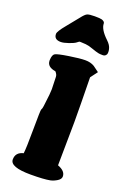

<svg xmlns="http://www.w3.org/2000/svg" viewBox="-168 -941 665 1000"><g transform="rotate(20 165.0 -441.5)"><path d="M52.7 -699.7Q15.6 -699.7 15.6 -731Q15.6 -745.1 51 -787.6Q86.4 -830.1 104 -853Q121.6 -876 132.8 -881.1Q144 -886.2 174.3 -886.2Q204.6 -886.2 213.9 -883.3Q231 -877.4 231 -866.7Q231 -834.5 276.4 -791.5Q297.9 -771.5 302.2 -751Q304.2 -742.2 304.2 -736.3Q304.2 -735.4 304.2 -733.9Q304.2 -727.5 302.7 -723.1Q296.4 -710 282.7 -710Q282.7 -710 282.2 -710Q267.6 -710 259.8 -711.4Q244.6 -714.4 220.5 -723.1Q196.3 -731.9 179.7 -733.4Q161.1 -734.9 152.3 -734.9Q150.4 -734.9 148.4 -734.9Q146 -734.9 145 -734.9Q142.1 -733.9 132.3 -726.1Q122.6 -718.3 95.5 -709Q68.4 -699.7 52.7 -699.7ZM259.8 -91.3Q303.2 -75.2 303.2 -44.9Q303.2 -30.3 285.2 -19Q267.1 -7.8 249 -3.9Q214.8 2.9 141.6 2.9Q28.3 2.9 27.8 -39.1V-40Q27.8 -79.1 70.3 -89.4Q74.2 -115.7 74.7 -222.2Q75.2 -328.6 77.9 -334Q80.6 -339.4 81.1 -341.3Q81.5 -343.3 82.3 -345.9Q83 -348.6 83.5 -352.3Q84 -356 84.7 -360.6Q85.4 -365.2 85.9 -370.6Q93.8 -430.2 93.8 -452.6L91.8 -520Q91.8 -533.2 79.1 -546.9Q32.7 -553.7 31.7 -587.9V-591.8Q32.7 -621.1 45.2 -628.4Q57.6 -635.7 117.4 -645Q177.2 -654.3 206.8 -654.3Q236.3 -654.3 257.3 -641.6L289.1 -618.2L259.8 -579.1Q262.7 -414.1 262.7 -332Z"/></g></svg>

Font: Drukaatie burti
Style: Heavy
Weight: 800
Version: Version 0.14